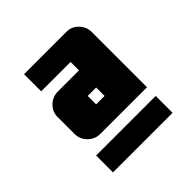

<svg xmlns="http://www.w3.org/2000/svg" viewBox="-109 -765 499 499"><g transform="rotate(-45 140.5 -516.0)"><path d="M156 -500V-531H125V-500ZM250 -344H31V-406H250ZM250 -438H79Q59 -438 45 -452Q31 -466 31 -485V-548Q31 -567 45 -580.5Q59 -594 79 -594H156V-625H48V-688H204Q223 -688 236.5 -674Q250 -660 250 -641Z"/></g></svg>

Font: CostaRica
Style: Normal
Weight: 900
Version: Version 1.3